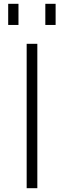

<svg xmlns="http://www.w3.org/2000/svg" viewBox="-20 -988 336 1008"><path d="M23 0ZM120 -758H176V0H120ZM218 -968H272V-857H218ZM23 -968H77V-857H23Z"/></svg>

Font: Biryani UltraLight
Style: Regular
Weight: 250
Designer: Dan Reynolds and Mathieu Réguer
Foundry: Dan Reynolds and Mathieu Réguer
Version: Version 1.003; ttfautohint (v1.1) -l 5 -r 5 -G 72 -x 0 -D la